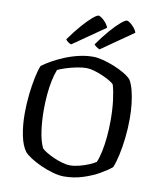

<svg xmlns="http://www.w3.org/2000/svg" viewBox="-101 -1043 946 1124"><g transform="rotate(10 372.0 -481.5)"><path d="M355.5 0Q325.8 0 289.6 -10.3Q253.3 -20.5 218.3 -36.2Q183.4 -51.9 155.7 -69.5Q128 -87.2 115.2 -102Q90.5 -134.4 78.5 -193.8Q66.4 -253.2 66.4 -323.1Q66.4 -381.2 72.7 -437.6Q79 -494 88.7 -540.4Q98.5 -586.8 109.5 -613Q131.8 -630 164.6 -648.6Q197.5 -667.1 237.4 -683.7Q277.4 -700.2 320 -710.1Q362.7 -720 404.9 -720Q430.2 -720 463.8 -711.3Q497.4 -702.5 531.8 -688.6Q566.3 -674.6 594 -658Q621.7 -641.4 635.8 -624.9Q650.1 -600.5 659.2 -564.6Q668.2 -528.7 672.9 -486.7Q677.5 -444.8 677.5 -400.1Q677.5 -342.2 671.2 -285.4Q664.8 -228.5 654.4 -181.6Q644 -134.6 631.5 -104.5Q608.2 -84 565.3 -59.3Q522.4 -34.6 468.3 -17.3Q414.2 0 355.5 0ZM378 -70Q404.8 -70 435.9 -78.1Q467 -86.1 493.7 -97.7Q520.5 -109.3 531.7 -117.7Q543.5 -145.3 551.8 -185.1Q560.2 -224.9 564.6 -272.6Q569 -320.4 569 -371.3Q569 -434.8 562.2 -489.2Q555.5 -543.5 544.5 -580Q539 -587.4 520 -598.9Q501 -610.3 475.6 -621.5Q450.2 -632.8 423.7 -640.4Q397.2 -648 377 -648Q352.8 -648 320.8 -641.7Q288.9 -635.4 258.8 -626Q228.7 -616.6 208.5 -606.9Q197.3 -579.1 188.9 -539.4Q180.5 -499.7 176.6 -454.1Q172.7 -408.5 172.7 -361.9Q172.7 -298.9 181 -239.6Q189.2 -180.4 207.7 -141.5Q217 -131 238 -118.6Q259 -106.1 284.7 -94.9Q310.4 -83.7 335.6 -76.8Q360.9 -70 378 -70ZM432.7 -768.8Q421 -773.5 412.3 -780.2Q403.5 -786.9 399 -792.6Q434 -842.7 467.5 -881.2Q501 -919.7 526.4 -941.1Q551.7 -962.5 561.2 -962.5Q569.8 -962.5 581.8 -953.2Q593.9 -943.9 605.7 -930.2Q617.5 -916.5 622.3 -901.2ZM263.9 -768.8Q255.1 -771 245.8 -777.8Q236.5 -784.5 230.4 -792.6Q266 -843 299.4 -881.2Q332.8 -919.5 358 -941Q383.1 -962.5 392.7 -962.5Q400.5 -962.5 413.3 -953.1Q426.1 -943.7 437.9 -929.6Q449.7 -915.5 454.5 -901.2Z"/></g></svg>

Font: Texturina Medium
Style: Regular
Weight: 500
Designer: Guillermo Torres Carreño
Foundry: Omnibus-Type
Version: Version 1.003